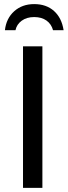

<svg xmlns="http://www.w3.org/2000/svg" viewBox="-20 -913 329 933"><path d="M186 0H91.8V-688H186ZM146 -893.1Q205.1 -893.1 242.4 -859.6Q279.8 -826.2 289.1 -766.1H237.8Q229.5 -796.4 205.8 -813.2Q182.1 -830.1 146 -830.1Q109.9 -830.1 85.4 -812.3Q61 -794.4 55.2 -766.1H3.9Q10.3 -823.7 49.1 -858.4Q87.9 -893.1 146 -893.1Z"/></svg>

Font: Libra Sans Modern
Style: Regular
Weight: 400
Foundry: Stefan Peev, Context Ltd
Version: Version 1.000